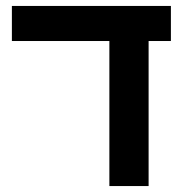

<svg xmlns="http://www.w3.org/2000/svg" viewBox="-20 -626 622 646"><path d="M480 -488V0H348V-488H20V-606H555V-488Z"/></svg>

Font: Noto Sans Hebrew Droid
Style: Regular
Weight: 400
Designer: Monotype Design Team
Foundry: Monotype Imaging Inc.
Version: Version 1.100